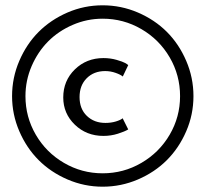

<svg xmlns="http://www.w3.org/2000/svg" viewBox="-20 -692 792 724"><path d="M25.5 -329.5Q25.5 -399 52.8 -462.5Q80 -526 125.8 -571.8Q171.5 -617.5 234.5 -644.8Q297.5 -672 367 -672Q436.5 -672 500 -644.8Q563.5 -617.5 609.2 -571.8Q655 -526 682.2 -462.5Q709.5 -399 709.5 -329.5Q709.5 -260 682.2 -197Q655 -134 609.2 -88.2Q563.5 -42.5 500 -15.2Q436.5 12 367 12Q298 12 234.8 -15.2Q171.5 -42.5 125.8 -88.2Q80 -134 52.8 -197.2Q25.5 -260.5 25.5 -329.5ZM76 -329.5Q76 -251 115 -184Q154 -117 221.2 -77.8Q288.5 -38.5 367 -38.5Q446 -38.5 513.2 -77.8Q580.5 -117 619.8 -184Q659 -251 659 -329.5Q659 -408.5 619.8 -475.8Q580.5 -543 513.2 -582.2Q446 -621.5 367 -621.5Q308 -621.5 254.2 -598.2Q200.5 -575 161.5 -535.8Q122.5 -496.5 99.2 -442.5Q76 -388.5 76 -329.5ZM376.5 -424Q334 -424 307 -397Q280 -370 280 -326Q280 -281.5 307.5 -255Q335 -228.5 377.5 -228.5Q399 -228.5 417 -234Q435 -239.5 442.5 -246L463.5 -204Q450.5 -196 424.5 -187.8Q398.5 -179.5 370 -179.5Q306 -179.5 262.2 -221.8Q218.5 -264 218.5 -324.5Q218.5 -387.5 262.2 -430.2Q306 -473 370 -473Q396.5 -473 419.8 -466.2Q443 -459.5 451.8 -454.5Q460.5 -449.5 463.5 -446.5L443 -403.5Q435 -410.5 416 -417.2Q397 -424 376.5 -424Z"/></svg>

Font: League Spartan
Style: Regular
Weight: 350
Foundry: The League of Moveable Type
Version: Version 2.002